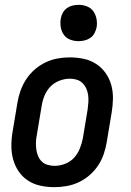

<svg xmlns="http://www.w3.org/2000/svg" viewBox="-20 -765 540 793"><path d="M205 8Q175 8 147 2Q119 -4 96 -19Q73 -34 57.5 -56.5Q42 -79 34.5 -106Q27 -133 27 -162.5Q27 -192 32 -221L52 -341Q56 -366 65 -391Q74 -416 88.5 -438Q103 -460 123.5 -478Q144 -496 168.5 -507.5Q193 -519 218 -523.5Q243 -528 268 -528Q298 -528 326 -522Q354 -516 377 -501Q400 -486 416 -463.5Q432 -441 439.5 -414Q447 -387 446.5 -357.5Q446 -328 441 -299L421 -179Q417 -154 408.5 -129Q400 -104 385.5 -82Q371 -60 350.5 -42Q330 -24 305.5 -12.5Q281 -1 255.5 3.5Q230 8 205 8ZM206 -80Q227 -80 249 -88.5Q271 -97 286 -113.5Q301 -130 309.5 -151Q318 -172 322 -193L342 -313Q344 -328 345 -343Q346 -358 344 -372.5Q342 -387 336 -400Q330 -413 320 -422.5Q310 -432 296.5 -436Q283 -440 268 -440Q247 -440 225 -431.5Q203 -423 187.5 -406.5Q172 -390 163.5 -369Q155 -348 152 -327L132 -207Q129 -192 128.5 -177Q128 -162 130 -147.5Q132 -133 137.5 -120Q143 -107 153 -97.5Q163 -88 177 -84Q191 -80 206 -80ZM304 -595Q286 -595 269.5 -601.5Q253 -608 243.5 -621.5Q234 -635 231 -652.5Q228 -670 231 -688Q233 -701 239.5 -712.5Q246 -724 256.5 -731.5Q267 -739 279.5 -742Q292 -745 305 -745Q323 -745 339.5 -738.5Q356 -732 365.5 -718.5Q375 -705 378.5 -687.5Q382 -670 379 -652Q376 -639 370 -627.5Q364 -616 353 -608.5Q342 -601 329.5 -598Q317 -595 304 -595Z"/></svg>

Font: Iosevka SS18 Semibold
Style: Italic
Weight: 600
Italic angle: -9°
Monospace: yes
Designer: Belleve Invis
Foundry: Belleve Invis
Version: Version 25.1.1; ttfautohint (v1.8.4)